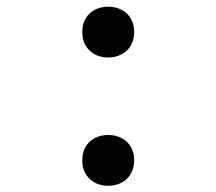

<svg xmlns="http://www.w3.org/2000/svg" viewBox="-20 -552 660 586"><path d="M310 15C354.5 15 389.5 -14 389.5 -62.5C389.5 -112 354.5 -140 310 -140C266 -140 231 -112 231 -62.5C231 -14 266 15 310 15ZM231 -454C231 -405.5 266 -376.5 310 -376.5C354.5 -376.5 389.5 -405.5 389.5 -454C389.5 -503.5 354.5 -531.5 310 -531.5C266 -531.5 231 -503.5 231 -454Z"/></svg>

Font: Monaspace Argon ExtraLight
Style: Regular
Weight: 200
Designer: Riley Cran & the Lettermatic Team
Foundry: Lettermatic
Version: Version 1.000 (Monaspace Argon)